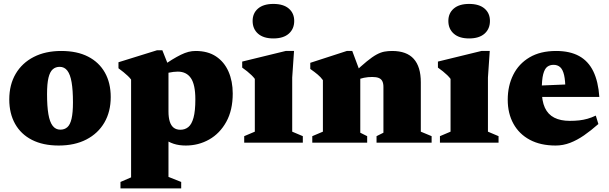

<svg xmlns="http://www.w3.org/2000/svg" viewBox="-20 -746 3182 1004"><path d="M295.5 -68Q317.5 -68 332.2 -81Q347 -94 354.2 -125.2Q361.5 -156.5 361.5 -211Q361.5 -274.5 354.5 -315.5Q347.5 -356.5 332.2 -376.5Q317 -396.5 292 -396.5Q270.5 -396.5 255.8 -383.5Q241 -370.5 233.5 -339.5Q226 -308.5 226 -253.5Q226 -190.5 233 -149.2Q240 -108 255.5 -88Q271 -68 295.5 -68ZM287 15Q205 15 147.2 -14.5Q89.5 -44 59 -98.2Q28.5 -152.5 28.5 -226Q28.5 -303 62 -360Q95.5 -417 156.5 -448.2Q217.5 -479.5 300.5 -479.5Q383 -479.5 440.5 -450Q498 -420.5 528.5 -366.5Q559 -312.5 559 -238.5Q559 -162 525.8 -105Q492.5 -48 431.5 -16.5Q370.5 15 287 15Z M1001.5 -226.5Q1001.5 -303.5 978.2 -337.5Q955 -371.5 909.5 -371.5Q899.5 -371.5 886.5 -370Q873.5 -368.5 860 -365.5Q846.5 -362.5 834 -356.5L821 -396Q853.5 -418 879.2 -433.8Q905 -449.5 926 -459.8Q947 -470 965.5 -474.8Q984 -479.5 1003 -479.5Q1066.5 -479.5 1109.5 -451Q1152.5 -422.5 1174.8 -372Q1197 -321.5 1197 -257Q1197 -169.5 1163.2 -108.8Q1129.5 -48 1073.8 -16.5Q1018 15 951.5 15Q916 15 888 5.8Q860 -3.5 837 -21Q814 -38.5 792.5 -62.5H861V179L927.5 205.5V239H610V205.5L665.5 181.5V-330Q658.5 -339.5 648.5 -349Q638.5 -358.5 626.2 -368.5Q614 -378.5 599.5 -389V-420.5L800.5 -483H829L861 -402.5V-163.5Q861 -131.5 867.8 -110.2Q874.5 -89 888.2 -78.2Q902 -67.5 923.5 -67.5Q947.5 -67.5 965 -81.8Q982.5 -96 992 -130.8Q1001.5 -165.5 1001.5 -226.5Z M1409.5 -545Q1357.5 -545 1329.2 -570Q1301 -595 1301 -636.5Q1301 -677 1329.2 -701.2Q1357.5 -725.5 1409.5 -725.5Q1462 -725.5 1490.2 -701.2Q1518.5 -677 1518.5 -636.5Q1518.5 -595 1490.2 -570Q1462 -545 1409.5 -545ZM1517.5 -479.5 1508 -340.5V-57.5L1563.5 -34V0H1257V-34L1312.5 -57.5V-333.5Q1305.5 -343 1295.2 -353Q1285 -363 1272.5 -373Q1260 -383 1246.5 -392.5V-424L1474 -479.5Z M1864 -367V-52L1900 -34V0H1613V-34L1668.5 -57.5V-327Q1657 -343 1641.2 -356.2Q1625.5 -369.5 1602.5 -385.5V-417.5L1793.5 -479.5H1822ZM1949 -34 1985 -52V-291.5Q1985 -310 1979.2 -321.5Q1973.5 -333 1960.8 -338.2Q1948 -343.5 1926.5 -343.5Q1903.5 -343.5 1882.8 -339.2Q1862 -335 1843.5 -326.5L1826 -360.5Q1868.5 -401 1898 -425Q1927.5 -449 1949.2 -460.8Q1971 -472.5 1990 -476Q2009 -479.5 2030.5 -479.5Q2106.5 -479.5 2143.5 -438.2Q2180.5 -397 2180.5 -316V-57.5L2237 -34V0H1949Z M2433 -545Q2381 -545 2352.8 -570Q2324.5 -595 2324.5 -636.5Q2324.5 -677 2352.8 -701.2Q2381 -725.5 2433 -725.5Q2485.5 -725.5 2513.8 -701.2Q2542 -677 2542 -636.5Q2542 -595 2513.8 -570Q2485.5 -545 2433 -545ZM2541 -479.5 2531.5 -340.5V-57.5L2587 -34V0H2280.5V-34L2336 -57.5V-333.5Q2329 -343 2318.8 -353Q2308.5 -363 2296 -373Q2283.5 -383 2270 -392.5V-424L2497.5 -479.5Z M2888 -479.5Q2960 -479.5 3008.2 -453Q3056.5 -426.5 3082.5 -373Q3108.5 -319.5 3114 -239H2763.5V-297L3005.5 -307L2936.5 -274Q2936.5 -324 2929.8 -353.2Q2923 -382.5 2909.2 -394.8Q2895.5 -407 2874.5 -407Q2855.5 -407 2841.8 -396.8Q2828 -386.5 2820.5 -358Q2813 -329.5 2813 -274.5Q2813 -218 2829.2 -182.8Q2845.5 -147.5 2878.2 -130.8Q2911 -114 2959.5 -114Q2986 -114 3008.5 -116.5Q3031 -119 3052.2 -125Q3073.5 -131 3095.5 -141.5L3109 -97.5Q3070.5 -63.5 3034 -38.2Q2997.5 -13 2961 1Q2924.5 15 2885.5 15Q2806.5 15 2750.5 -15Q2694.5 -45 2664.8 -99Q2635 -153 2635 -224.5Q2635 -297 2663.8 -354.8Q2692.5 -412.5 2749 -446Q2805.5 -479.5 2888 -479.5Z"/></svg>

Font: Newsreader ExtraBold
Style: Regular
Weight: 800
Designer: Hugues Gentile
Foundry: Production Type
Version: Version 1.003